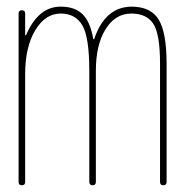

<svg xmlns="http://www.w3.org/2000/svg" viewBox="-20 -550 540 570"><path d="M35.2 -9.8V-509.8Q35.2 -519.5 44.9 -519.5Q54.7 -519.5 54.7 -509.8V-446.3Q54.7 -445.3 55.7 -445.3Q57.6 -445.3 57.6 -446.3Q93.8 -530.3 160.2 -530.3Q202.1 -530.3 225.1 -507.8Q248 -485.4 256.8 -434.6Q256.8 -433.6 257.8 -433.6Q259.8 -433.6 259.8 -434.6Q292 -529.3 370.1 -530.3Q427.7 -530.3 451.2 -491.7Q474.6 -453.1 474.6 -360.4V-9.8Q474.6 0 464.8 0Q455.1 0 455.1 -9.8V-360.4Q455.1 -449.2 435.1 -479.5Q415 -509.8 370.1 -509.8Q322.3 -509.8 293.5 -463.4Q264.6 -417 264.6 -339.8V-9.8Q264.6 0 254.9 0Q245.1 0 245.1 -9.8V-339.8Q245.1 -439.5 224.6 -474.6Q204.1 -509.8 160.2 -509.8Q114.3 -509.8 84.5 -460Q54.7 -410.2 54.7 -330.1V-9.8Q54.7 0 44.9 0Q35.2 0 35.2 -9.8Z"/></svg>

Font: Rounded-X Mgen+ 2m thin
Style: Regular
Weight: 100
Designer: [Source Han Sans]
Ryoko NISHIZUKA  (kana & ideographs); Paul D. Hunt (Latin, Greek & Cyrillic); Wenlong ZHANG  (bopomofo
Version: Version 1.059.20150602